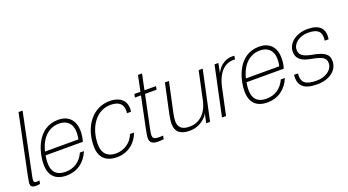

<svg xmlns="http://www.w3.org/2000/svg" viewBox="-54 -1296 3399 1876"><g transform="rotate(-20 1646.0 -358.0)"><path d="M77 -100 207 -730H165L41 -132C31 -80 25 -53 25 -36C25 -6 42 6 80 6C93 6 108 4 122 2L129 -32C70 -25 62 -29 77 -100Z M500 -527C283 -527 220 -290 220 -164C220 -48 281 14 397 14C503 14 592 -46 635 -153H593C555 -67 484 -24 401 -24C294 -24 240 -83 269 -242H656C665 -269 672 -310 672 -346C672 -452 618 -527 500 -527ZM276 -279C312 -425 399 -489 497 -489C588 -489 655 -428 623 -279Z M1036 -527C863 -527 741 -373 741 -164C741 -53 799 14 922 14C1034 14 1122 -56 1157 -156H1115C1085 -75 1009 -24 924 -24C838 -24 785 -71 785 -168C785 -345 884 -489 1033 -489C1128 -489 1169 -441 1157 -357H1199C1216 -462 1154 -527 1036 -527Z M1313 -120 1387 -474H1507L1514 -509H1394L1428 -672H1386L1352 -509H1289L1282 -474H1345L1278 -150C1268 -103 1264 -73 1264 -57C1264 -16 1288 8 1348 8C1367 8 1389 7 1407 4L1414 -31C1311 -23 1296 -37 1313 -120Z M1676 14C1741 14 1799 -9 1848 -62C1859 -73 1866 -86 1872 -102L1851 0H1891L2001 -513H1959L1896 -219C1867 -85 1782 -24 1689 -24C1605 -24 1573 -62 1573 -123C1573 -146 1577 -173 1583 -201L1650 -513H1608L1542 -204C1535 -169 1530 -132 1530 -114C1530 -20 1586 14 1676 14Z M2309 -527C2261 -527 2209 -504 2174 -461C2162 -446 2153 -432 2144 -414L2164 -513H2124L2015 0H2057L2116 -276C2150 -435 2231 -498 2328 -490L2335 -526C2327 -527 2319 -527 2309 -527Z M2589 -527C2372 -527 2309 -290 2309 -164C2309 -48 2370 14 2486 14C2592 14 2681 -46 2724 -153H2682C2644 -67 2573 -24 2490 -24C2383 -24 2329 -83 2358 -242H2745C2754 -269 2761 -310 2761 -346C2761 -452 2707 -527 2589 -527ZM2365 -279C2401 -425 2488 -489 2586 -489C2677 -489 2744 -428 2712 -279Z M3094 -527C2974 -527 2884 -456 2884 -366C2884 -291 2936 -257 3029 -240C3138 -221 3177 -198 3177 -145C3177 -73 3103 -22 3009 -22C2897 -22 2849 -55 2860 -151H2819C2807 -35 2868 14 3002 14C3130 14 3219 -54 3219 -150C3219 -226 3165 -255 3052 -275C2967 -291 2926 -315 2926 -371C2926 -439 2998 -491 3087 -491C3189 -491 3229 -452 3215 -362H3255C3274 -474 3213 -527 3094 -527Z"/></g></svg>

Font: Nacelle UltraLight
Style: Italic
Weight: 200
Italic angle: -12°
Designer: Sora Sagano
Foundry: Sora Sagano
Version: Version 1.000;FEAKit 1.0